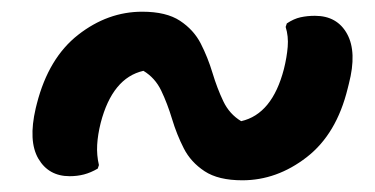

<svg xmlns="http://www.w3.org/2000/svg" viewBox="-20 -464 640 328"><path d="M394 -156Q353 -156 329.5 -171.5Q306 -187 294 -210.5Q282 -234 274 -260.5Q266 -287 255.5 -309Q245 -331 225 -343Q172 -331 152 -254Q147 -234 146 -216.5Q145 -199 149 -182L147 -176Q135 -169 123.5 -166Q112 -163 99 -163Q63 -163 45.5 -193Q28 -223 41 -279L43 -287Q63 -365 113.5 -404.5Q164 -444 223 -444Q264 -444 287.5 -428.5Q311 -413 323 -389.5Q335 -366 343 -339.5Q351 -313 361.5 -291Q372 -269 392 -257Q445 -269 465 -346Q470 -366 471.5 -384Q473 -402 468 -418L470 -424Q482 -432 493.5 -434.5Q505 -437 518 -437Q556 -437 573 -406Q590 -375 576 -321L574 -313Q555 -235 504 -195.5Q453 -156 394 -156Z"/></svg>

Font: Recursive Mn Csl St Med
Style: Italic
Weight: 500
Italic angle: -15°
Monospace: yes
Version: Version 1.079;hotconv 1.0.112;makeotfexe 2.5.65598; ttfautoh